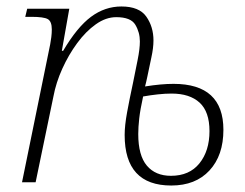

<svg xmlns="http://www.w3.org/2000/svg" viewBox="-20 -563 757 593"><path d="M509 10Q365 10 365 -146Q365 -175 372.5 -216Q380 -257 391 -308Q398 -343 405 -377.5Q412 -412 412 -435Q412 -463 398 -486.5Q384 -510 339 -510Q307 -510 276 -488Q245 -466 218.5 -430Q192 -394 172.5 -351Q153 -308 145 -265L90 0H48L135 -426Q137 -436 138.5 -448.5Q140 -461 140 -472Q140 -497 127.5 -504Q115 -511 77 -511H58L64 -536H194L171 -406H175Q218 -479 261 -511Q304 -543 355 -543Q410 -543 432 -511.5Q454 -480 454 -438Q454 -415 447.5 -385.5Q441 -356 435 -326Q433 -317 431.5 -310Q430 -303 428 -296Q478 -304 516 -304Q670 -304 670 -162Q670 -83 627 -36.5Q584 10 509 10ZM508 -20Q565 -20 596 -58.5Q627 -97 627 -158Q627 -218 596.5 -246Q566 -274 510 -274Q490 -274 467 -271.5Q444 -269 422 -265Q413 -224 410 -197Q407 -170 407 -149Q407 -83 433.5 -51.5Q460 -20 508 -20Z"/></svg>

Font: Noto Serif ExtraLight
Style: Italic
Weight: 200
Italic angle: -12°
Designer: Monotype Design Team
Foundry: Monotype Imaging Inc.
Version: Version 2.014; ttfautohint (v1.8.4.7-5d5b)